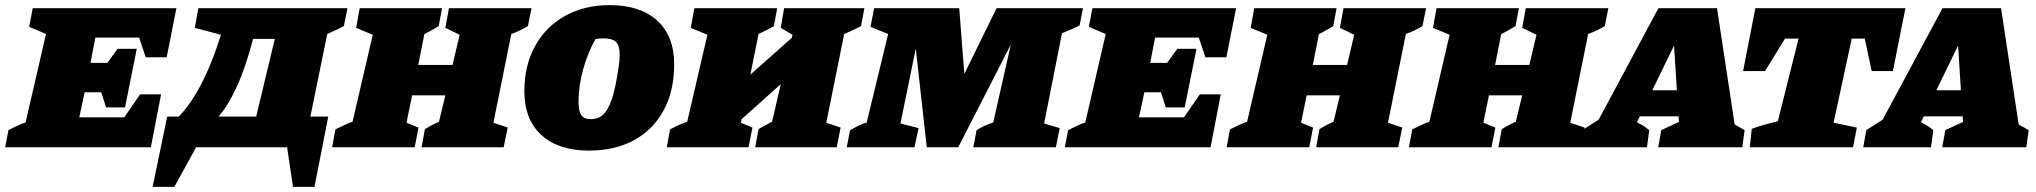

<svg xmlns="http://www.w3.org/2000/svg" viewBox="-52 -576 7965 751"><path d="M-32 0 -19 -67Q-3 -75 13.5 -83Q30 -91 48 -97L128 -443L62 -471L76 -544H638L600 -352H518L492 -429H321L302 -330H368L408 -385H483L437 -156H363L344 -215H279L258 -117H434L496 -207H578L538 0Z M545 155 602 -120H647Q691 -164 732 -241Q773 -318 804 -415L812 -440L710 -467L724 -544H1307L1293 -474Q1285 -470 1282 -468.5Q1279 -467 1275.5 -465Q1272 -463 1261.5 -458.5Q1251 -454 1228 -443L1162 -120H1232L1178 155H1094L1071 0H715L630 155ZM938 -424Q908 -310 873.5 -235.5Q839 -161 803 -120H950L1023 -424Z M1247 0 1260 -70Q1277 -78 1293.5 -86Q1310 -94 1327 -100L1406 -440L1341 -467L1355 -544H1677L1664 -474Q1652 -467 1637.5 -458.5Q1623 -450 1608 -443L1584 -322H1718L1746 -440L1690 -467L1704 -544H2027L2013 -474Q1998 -465 1982.5 -457.5Q1967 -450 1948 -443L1878 -96L1934 -77L1918 0H1597L1610 -71Q1636 -87 1665 -100L1690 -203H1560L1538 -96L1585 -77L1570 0Z M2251 13Q2132 13 2065.5 -48Q1999 -109 1999 -219Q1999 -320 2041 -396Q2083 -472 2158.5 -514Q2234 -556 2333 -556Q2452 -556 2518.5 -495.5Q2585 -435 2585 -325Q2585 -220 2544 -144.5Q2503 -69 2428.5 -28Q2354 13 2251 13ZM2259 -110Q2288 -110 2307 -127.5Q2326 -145 2340 -185Q2348 -206 2355 -240.5Q2362 -275 2367 -308.5Q2372 -342 2372 -360Q2372 -397 2358 -411.5Q2344 -426 2308 -426Q2292 -426 2277 -423Q2247 -370 2229 -305Q2211 -240 2211 -179Q2211 -142 2221.5 -126Q2232 -110 2259 -110Z M2556 0 2569 -70Q2581 -76 2588.5 -80Q2596 -84 2606.5 -88.5Q2617 -93 2636 -100L2715 -440L2650 -467L2664 -544H2988L2975 -474Q2962 -466 2945.5 -458Q2929 -450 2915 -443L2883 -284L3045 -428L3048 -440L3002 -467L3015 -544H3329L3316 -474Q3303 -467 3285 -458.5Q3267 -450 3250 -443L3180 -96L3236 -77L3221 0H2902L2915 -71Q2927 -78 2941 -85.5Q2955 -93 2968 -100L3002 -247L2849 -110L2846 -96L2891 -77L2876 0Z M3260 0 3273 -67Q3287 -75 3303 -83Q3319 -91 3338 -97L3422 -443L3353 -471L3367 -544H3700L3720 -287L3846 -544H4184L4171 -477Q4156 -469 4139 -461.5Q4122 -454 4102 -446L4032 -93L4093 -75L4078 0H3755L3768 -67Q3796 -85 3833 -97L3902 -402L3696 0H3573L3530 -386L3470 -93L3541 -75L3525 0Z M4113 0 4126 -67Q4142 -75 4158.5 -83Q4175 -91 4193 -97L4273 -443L4207 -471L4221 -544H4783L4745 -352H4663L4637 -429H4466L4447 -330H4513L4553 -385H4628L4582 -156H4508L4489 -215H4424L4403 -117H4579L4641 -207H4723L4683 0Z M4746 0 4759 -70Q4776 -78 4792.5 -86Q4809 -94 4826 -100L4905 -440L4840 -467L4854 -544H5176L5163 -474Q5151 -467 5136.5 -458.5Q5122 -450 5107 -443L5083 -322H5217L5245 -440L5189 -467L5203 -544H5526L5512 -474Q5497 -465 5481.5 -457.5Q5466 -450 5447 -443L5377 -96L5433 -77L5417 0H5096L5109 -71Q5135 -87 5164 -100L5189 -203H5059L5037 -96L5084 -77L5069 0Z M5459 0 5472 -70Q5489 -78 5505.5 -86Q5522 -94 5539 -100L5618 -440L5553 -467L5567 -544H5889L5876 -474Q5864 -467 5849.5 -458.5Q5835 -450 5820 -443L5796 -322H5930L5958 -440L5902 -467L5916 -544H6239L6225 -474Q6210 -465 6194.5 -457.5Q6179 -450 6160 -443L6090 -96L6146 -77L6130 0H5809L5822 -71Q5848 -87 5877 -100L5902 -203H5772L5750 -96L5797 -77L5782 0Z M6733 -89Q6744 -83 6753 -78Q6762 -73 6772 -67L6763 0H6434L6446 -67L6515 -99L6514 -121H6362L6351 -98Q6365 -90 6373 -85.5Q6381 -81 6399 -67L6390 0H6125L6137 -67L6201 -108L6435 -544H6664ZM6411 -223H6507L6496 -398Z M7401 -544 7352 -298H7269L7242 -425H7191L7120 -96L7211 -77L7196 0H6792L6800 -72Q6827 -82 6850.5 -88.5Q6874 -95 6902 -102L6983 -425H6930L6852 -298H6766L6814 -544Z M7844 -89Q7855 -83 7864 -78Q7873 -73 7883 -67L7874 0H7545L7557 -67L7626 -99L7625 -121H7473L7462 -98Q7476 -90 7484 -85.5Q7492 -81 7510 -67L7501 0H7236L7248 -67L7312 -108L7546 -544H7775ZM7522 -223H7618L7607 -398Z"/></svg>

Font: Piazzolla SC Black
Style: Italic
Weight: 900
Italic angle: -11.3°
Designer: Juan Pablo del Peral
Foundry: Huerta Tipografica
Version: Version 1.330